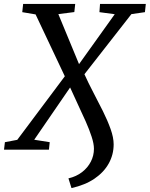

<svg xmlns="http://www.w3.org/2000/svg" viewBox="-52 -763 763 979"><path d="M312.5 196 297 146.5Q337.5 137 366.5 114.5Q395.5 92 411.2 61.2Q427 30.5 427 -4.5Q427 -30 415.2 -66Q403.5 -102 385 -143.8Q366.5 -185.5 345.5 -229.8Q324.5 -274 305.5 -317L122.5 -50.5L201.5 -38L197.5 0H-31.5L-27 -38L36 -50L278.5 -374L129.5 -689.5L61.5 -701L66 -743H331.5L327 -701.5L245.5 -691L351 -436L533 -690.5L455 -701L458 -743H691.5L687 -701L618 -691L378.5 -384.5Q398 -341 423.2 -293Q448.5 -245 472.5 -196.8Q496.5 -148.5 512 -105Q527.5 -61.5 527.5 -27Q527.5 25.5 502.5 70.5Q477.5 115.5 429.8 148Q382 180.5 312.5 196Z"/></svg>

Font: Merriweather 28pt
Style: Italic
Weight: 400
Italic angle: -7.8°
Version: Version 2.101